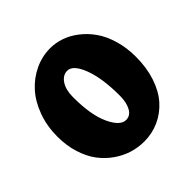

<svg xmlns="http://www.w3.org/2000/svg" viewBox="-167 -763 921 921"><g transform="rotate(-45 293.5 -302.0)"><path d="M24.9 -295.9Q24.9 -366.2 47.1 -427.2Q69.3 -488.3 106.9 -530.3Q144.5 -572.3 194.8 -596.2Q245.1 -620.1 300.3 -620.1Q336.9 -620.1 373.5 -607.7Q410.2 -595.2 444.3 -568.8Q478.5 -542.5 504.6 -505.4Q530.8 -468.3 546.6 -415.3Q562.5 -362.3 562.5 -300.3Q562.5 -226.6 542.5 -166.3Q522.5 -106 487.3 -66.4Q452.1 -26.9 405 -5.4Q357.9 16.1 303.2 16.1Q262.7 16.1 223.6 4.2Q184.6 -7.8 148.4 -33Q112.3 -58.1 85 -94.2Q57.6 -130.4 41.3 -182.4Q24.9 -234.4 24.9 -295.9ZM314.9 -118.7Q344.2 -118.7 360.1 -147.9Q376 -177.2 376 -222.2Q376 -340.8 348.4 -413.3Q320.8 -485.8 281.7 -485.8Q252 -485.8 231.9 -456.1Q211.9 -426.3 211.9 -375.5Q211.9 -254.9 243.7 -186.8Q275.4 -118.7 314.9 -118.7Z"/></g></svg>

Font: Cooper* ExtraBold
Style: Regular
Weight: 800
Designer: Owen Earl
Foundry: indestructible type*
Version: Version 0.001